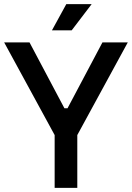

<svg xmlns="http://www.w3.org/2000/svg" viewBox="-21 -904 635 924"><path d="M242 0V-254L-1 -700H121L289 -383H304L472 -700H594L351 -254V0ZM229 -758 298 -884H420L324 -758Z"/></svg>

Font: Space Grotesk Frontify Medium
Style: Regular
Weight: 500
Designer: Florian Karsten
Version: Version 2.000